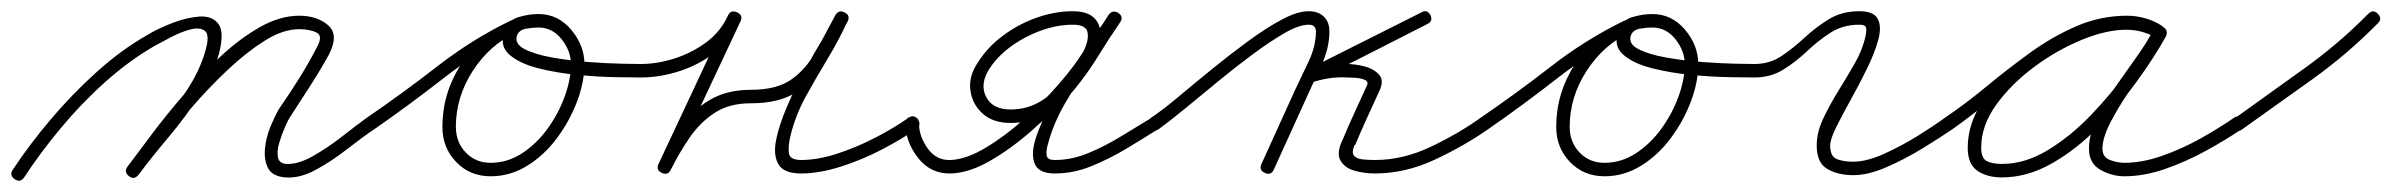

<svg xmlns="http://www.w3.org/2000/svg" viewBox="-33 -297 4260 342"><path d="M-7 22Q-17 15 -10 5Q19 -39 57.5 -84.5Q96 -130 140 -169.5Q184 -209 230 -235Q248 -246 274 -256Q300 -266 322.5 -267.5Q345 -269 356 -254.5Q367 -240 357 -201Q346 -163 321.5 -125.5Q297 -88 267.5 -53Q238 -18 214 14Q206 24 197 17Q187 9 194 0Q218 -31 246.5 -65Q275 -99 299 -135Q323 -171 333 -207Q341 -235 332 -242Q323 -249 306 -244.5Q289 -240 271 -230.5Q253 -221 242 -215Q197 -189 154.5 -151Q112 -113 75 -68.5Q38 -24 10 19Q3 29 -7 22ZM214 14Q206 24 197 17Q187 9 194 0Q212 -24 237.5 -58Q263 -92 294.5 -128.5Q326 -165 360.5 -197Q395 -229 430.5 -249Q466 -269 500 -269Q532 -269 551.5 -252Q571 -235 553 -200Q553 -200 553 -200Q553 -200 553 -200Q537 -171 519.5 -144Q502 -117 484 -89Q481 -85 475 -71.5Q469 -58 464.5 -43Q460 -28 462 -17Q464 -6 477 -5Q498 -4 524.5 -19Q551 -34 576.5 -54Q602 -74 620 -87Q630 -94 637 -84Q644 -74 634 -67Q613 -53 585.5 -31.5Q558 -10 529.5 5.5Q501 21 475 19Q452 17 444.5 2.5Q437 -12 439 -32.5Q441 -53 449 -72Q457 -91 464 -103Q482 -129 499 -156Q516 -183 531 -212Q531 -212 531 -212Q531 -212 531 -212Q543 -233 531 -239Q519 -245 500 -245Q471 -245 438.5 -224.5Q406 -204 372.5 -172.5Q339 -141 308 -105Q277 -69 252.5 -37.5Q228 -6 214 14Q214 14 214 14Q214 14 214 14Z M617 -70Q610 -80 620 -87Q683 -130 745.5 -178.5Q808 -227 876 -260Q887 -265 892 -255Q897 -244 886 -239Q839 -217 809 -170.5Q779 -124 779 -71Q779 -44 796.5 -25.5Q814 -7 841 -7Q871 -7 897 -24Q923 -41 942.5 -68Q962 -95 973 -125.5Q984 -156 984 -183Q984 -206 967.5 -227Q951 -248 926 -248Q917 -248 904.5 -246Q892 -244 888 -234Q888 -234 888 -234Q888 -234 888 -234Q883 -219 901.5 -209.5Q920 -200 951 -194.5Q982 -189 1015.5 -186.5Q1049 -184 1075 -183.5Q1101 -183 1108 -183Q1108 -183 1108 -183Q1108 -183 1108 -183Q1120 -183 1120 -171Q1120 -159 1108 -159Q1096 -159 1065 -159.5Q1034 -160 996.5 -163.5Q959 -167 925.5 -175.5Q892 -184 874 -200Q856 -216 866 -242Q866 -242 866 -242Q866 -242 866 -242Q872 -261 890.5 -266.5Q909 -272 926 -272Q961 -272 984.5 -244Q1008 -216 1008 -183Q1008 -151 995 -116.5Q982 -82 959.5 -51.5Q937 -21 906.5 -2Q876 17 841 17Q804 17 779.5 -8.5Q755 -34 755 -71Q755 -131 788.5 -183Q822 -235 876 -260Q887 -265 892 -255Q897 -244 887 -239Q819 -206 757.5 -158Q696 -110 634 -67Q624 -60 617 -70Z M1108 -159Q1096 -159 1096 -171Q1096 -183 1108 -183Q1138 -183 1169 -193Q1200 -203 1225.5 -222Q1251 -241 1264 -270Q1269 -280 1280 -275Q1291 -270 1286 -259Q1255 -193 1224 -127Q1193 -61 1162 5Q1157 16 1146 11Q1135 5 1140 -5Q1158 -40 1179 -70Q1200 -100 1230.5 -118.5Q1261 -137 1304 -137Q1350 -137 1376 -155Q1402 -173 1419 -203.5Q1436 -234 1455 -270Q1461 -280 1471 -275Q1482 -270 1477 -260Q1461 -225 1441 -192Q1421 -159 1402.5 -125.5Q1384 -92 1375 -55Q1371 -39 1372 -25.5Q1373 -12 1394 -12Q1424 -12 1459 -23.5Q1494 -35 1527.5 -52.5Q1561 -70 1585 -87Q1595 -94 1602 -84Q1609 -74 1599 -67Q1573 -49 1537.5 -30.5Q1502 -12 1464 0Q1426 12 1394 12Q1363 12 1353.5 -4.5Q1344 -21 1349.5 -48Q1355 -75 1369 -107.5Q1383 -140 1400.5 -172Q1418 -204 1433.5 -229.5Q1449 -255 1455 -269Q1460 -280 1471 -275Q1482 -269 1477 -259Q1455 -218 1435 -185Q1415 -152 1385 -132.5Q1355 -113 1304 -113Q1266 -113 1240 -96Q1214 -79 1195.5 -52Q1177 -25 1162 5Q1157 16 1146 11Q1135 6 1140 -5Q1171 -71 1202 -137Q1233 -203 1264 -270Q1269 -280 1280 -275Q1291 -270 1286 -259Q1271 -227 1242 -204.5Q1213 -182 1178 -170.5Q1143 -159 1108 -159Q1108 -159 1108 -159Q1108 -159 1108 -159Z M1592 -89Q1604 -89 1604 -77Q1604 -54 1619.5 -32.5Q1635 -11 1660 -12Q1688 -13 1723 -34Q1758 -55 1792.5 -86Q1827 -117 1854.5 -149Q1882 -181 1896 -204Q1906 -222 1904.5 -237.5Q1903 -253 1878 -253Q1837 -253 1794 -230.5Q1751 -208 1729 -174Q1712 -147 1723.5 -124.5Q1735 -102 1767 -102Q1799 -102 1824.5 -119Q1850 -136 1871 -162.5Q1892 -189 1909 -218Q1926 -247 1942 -271Q1949 -280 1959 -274Q1969 -267 1962 -257Q1940 -223 1913.5 -187.5Q1887 -152 1865 -114.5Q1843 -77 1833 -38Q1830 -27 1831.5 -19.5Q1833 -12 1846 -12Q1876 -12 1906 -24.5Q1936 -37 1964.5 -54.5Q1993 -72 2018 -87Q2028 -93 2034 -83Q2040 -73 2030 -67Q2003 -50 1973 -32Q1943 -14 1911 -1Q1879 12 1846 12Q1817 12 1810 -5.5Q1803 -23 1812 -51Q1821 -79 1839 -112Q1857 -145 1878 -177Q1899 -209 1917 -234Q1935 -259 1942 -271Q1949 -280 1959 -274Q1969 -267 1962 -257Q1944 -231 1925 -200Q1906 -169 1883.5 -141Q1861 -113 1832.5 -95.5Q1804 -78 1767 -78Q1736 -78 1717.5 -94.5Q1699 -111 1695.5 -136Q1692 -161 1709 -186Q1726 -213 1753.5 -233.5Q1781 -254 1813.5 -265.5Q1846 -277 1878 -277Q1917 -277 1925.5 -249Q1934 -221 1917 -192Q1901 -166 1871.5 -131.5Q1842 -97 1805 -64.5Q1768 -32 1730.5 -10.5Q1693 11 1661 12Q1625 13 1602.5 -15.5Q1580 -44 1580 -77Q1580 -89 1592 -89Z M2031 -67Q2021 -60 2014 -70Q2007 -80 2017 -87Q2038 -101 2066 -124.5Q2094 -148 2126 -174Q2158 -200 2190 -223.5Q2222 -247 2250 -262Q2278 -277 2298 -277Q2315 -277 2325 -267.5Q2335 -258 2335 -241Q2335 -212 2321.5 -182.5Q2308 -153 2296 -127Q2281 -94 2266 -61Q2251 -28 2236 5Q2236 5 2236 5Q2236 5 2236 5Q2231 16 2220 11Q2209 6 2214 -5Q2229 -38 2244 -71Q2259 -104 2274 -137Q2285 -160 2298 -187.5Q2311 -215 2311 -241Q2311 -253 2298 -253Q2281 -253 2255 -238Q2229 -223 2198 -200Q2167 -177 2135.5 -151Q2104 -125 2076.5 -102.5Q2049 -80 2031 -67Q2031 -67 2031 -67Q2031 -67 2031 -67ZM2515 -270Q2520 -259 2509 -254Q2458 -228 2407 -202Q2356 -176 2304 -150Q2299 -148 2295.5 -150.5Q2292 -153 2290 -157Q2288 -162 2289 -166.5Q2290 -171 2295 -173Q2313 -178 2331 -181Q2349 -184 2367 -183Q2367 -183 2367 -183Q2367 -183 2367 -183Q2380 -183 2396.5 -179Q2413 -175 2423 -164.5Q2433 -154 2424 -135Q2424 -135 2424 -135Q2424 -135 2424 -135Q2413 -111 2402 -87Q2391 -63 2381 -39Q2381 -39 2380 -39Q2380 -39 2380 -39Q2374 -25 2379 -19.5Q2384 -14 2395 -13Q2406 -12 2416 -12Q2466 -12 2515.5 -35.5Q2565 -59 2604 -87Q2614 -94 2621 -84Q2628 -74 2618 -67Q2575 -37 2522.5 -12.5Q2470 12 2416 12Q2397 12 2379.5 7Q2362 2 2354.5 -11.5Q2347 -25 2359 -49Q2359 -49 2359 -49Q2359 -49 2359 -49Q2369 -73 2380 -97Q2391 -121 2402 -145Q2402 -145 2402 -145Q2402 -145 2402 -145Q2405 -152 2397.5 -155Q2390 -158 2380 -158.5Q2370 -159 2367 -159Q2367 -159 2367 -159Q2367 -159 2367 -159Q2350 -160 2334 -157.5Q2318 -155 2303 -150Q2292 -146 2288 -157Q2284 -167 2294 -172Q2396 -223 2499 -275Q2509 -281 2515 -270Z M2601 -70Q2594 -80 2604 -87Q2667 -130 2729.5 -178.5Q2792 -227 2860 -260Q2871 -265 2876 -255Q2881 -244 2870 -239Q2823 -217 2793 -170.5Q2763 -124 2763 -71Q2763 -44 2780.5 -25.5Q2798 -7 2825 -7Q2855 -7 2881 -24Q2907 -41 2926.5 -68Q2946 -95 2957 -125.5Q2968 -156 2968 -183Q2968 -206 2951.5 -227Q2935 -248 2910 -248Q2901 -248 2888.5 -246Q2876 -244 2872 -234Q2872 -234 2872 -234Q2872 -234 2872 -234Q2867 -219 2885.5 -209.5Q2904 -200 2935 -194.5Q2966 -189 2999.5 -186.5Q3033 -184 3059 -183.5Q3085 -183 3092 -183Q3092 -183 3092 -183Q3092 -183 3092 -183Q3104 -183 3104 -171Q3104 -159 3092 -159Q3080 -159 3049 -159.5Q3018 -160 2980.5 -163.5Q2943 -167 2909.5 -175.5Q2876 -184 2858 -200Q2840 -216 2850 -242Q2850 -242 2850 -242Q2850 -242 2850 -242Q2856 -261 2874.5 -266.5Q2893 -272 2910 -272Q2945 -272 2968.5 -244Q2992 -216 2992 -183Q2992 -151 2979 -116.5Q2966 -82 2943.5 -51.5Q2921 -21 2890.5 -2Q2860 17 2825 17Q2788 17 2763.5 -8.5Q2739 -34 2739 -71Q2739 -131 2772.5 -183Q2806 -235 2860 -260Q2871 -265 2876 -255Q2881 -244 2871 -239Q2803 -206 2741.5 -158Q2680 -110 2618 -67Q2608 -60 2601 -70Z M3080 -171Q3080 -183 3092 -183Q3119 -183 3140 -197Q3161 -211 3181.5 -230Q3202 -249 3225 -263Q3248 -277 3279 -277Q3305 -277 3312 -263Q3319 -249 3312.5 -225.5Q3306 -202 3292.5 -174.5Q3279 -147 3264 -120Q3249 -93 3238 -71Q3227 -49 3227 -38Q3227 -18 3239 -13.5Q3251 -9 3268 -9Q3292 -9 3323 -23Q3354 -37 3383 -55Q3412 -73 3431 -87Q3441 -94 3448 -84Q3455 -74 3445 -67Q3423 -52 3392 -33Q3361 -14 3328 0.5Q3295 15 3268 15Q3241 15 3222 4Q3203 -7 3203 -38Q3203 -61 3214.5 -85.5Q3226 -110 3241.5 -135Q3257 -160 3271 -184.5Q3285 -209 3290 -233Q3292 -242 3291 -247.5Q3290 -253 3279 -253Q3250 -253 3228 -239Q3206 -225 3186 -206Q3166 -187 3143.5 -173Q3121 -159 3092 -159Q3080 -159 3080 -171Z M3445 -67Q3435 -60 3428 -70Q3421 -80 3431 -87Q3468 -112 3505.5 -143Q3543 -174 3583 -203Q3623 -232 3666 -250.5Q3709 -269 3756 -269Q3772 -269 3788 -264.5Q3804 -260 3818 -251Q3827 -244 3821 -235Q3815 -225 3805 -231Q3782 -244 3754 -244Q3719 -244 3675 -226Q3631 -208 3590 -177.5Q3549 -147 3522.5 -110Q3496 -73 3496 -34Q3496 -15 3506 -10Q3516 -5 3533 -5Q3574 -5 3614.5 -29.5Q3655 -54 3691.5 -92Q3728 -130 3757 -170.5Q3786 -211 3803 -244Q3809 -254 3820 -249Q3830 -243 3825 -232Q3814 -213 3795.5 -186.5Q3777 -160 3758 -132Q3739 -104 3725.5 -77.5Q3712 -51 3712 -32Q3712 -17 3725.5 -12Q3739 -7 3751 -7Q3783 -7 3818.5 -19.5Q3854 -32 3887 -50.5Q3920 -69 3946 -87Q3956 -94 3963 -84Q3970 -74 3960 -67Q3932 -48 3896.5 -28.5Q3861 -9 3823.5 4Q3786 17 3751 17Q3729 17 3708.5 5.5Q3688 -6 3688 -32Q3688 -57 3701 -84.5Q3714 -112 3733.5 -140Q3753 -168 3772 -194.5Q3791 -221 3803 -244Q3809 -254 3820 -249Q3830 -243 3825 -232Q3805 -196 3774 -153Q3743 -110 3704.5 -70.5Q3666 -31 3622 -6Q3578 19 3533 19Q3506 19 3489 7Q3472 -5 3472 -34Q3472 -78 3500.5 -119.5Q3529 -161 3573 -194.5Q3617 -228 3665.5 -248Q3714 -268 3754 -268Q3788 -268 3817 -251Q3827 -246 3820 -235Q3813 -225 3804 -231Q3794 -239 3781 -242Q3768 -245 3756 -245Q3712 -245 3670.5 -226.5Q3629 -208 3590.5 -180Q3552 -152 3515.5 -121.5Q3479 -91 3445 -67Q3445 -67 3445 -67Q3445 -67 3445 -67Z M3943 -69Q3936 -78 3946 -85Q4007 -129 4070 -174Q4133 -219 4185 -272Q4185 -272 4185 -272Q4185 -272 4185 -272Q4194 -281 4202 -273Q4211 -264 4203 -256Q4149 -201 4085.5 -155.5Q4022 -110 3960 -66Q3950 -59 3943 -69Z"/></svg>

Font: FRB American Cursive Light
Style: Italic
Weight: 300
Italic angle: -25°
Version: Version 2.0;Modular Font Editor K font №1